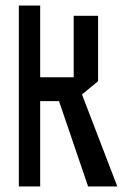

<svg xmlns="http://www.w3.org/2000/svg" viewBox="-20 -673 491 693"><path d="M298 0 193 -308H125V0H48V-653H125V-394H246V-616H334V-380L276 -332L403 -1V0Z"/></svg>

Font: Foldit Thin
Style: Regular
Weight: 400
Version: Version 1.003